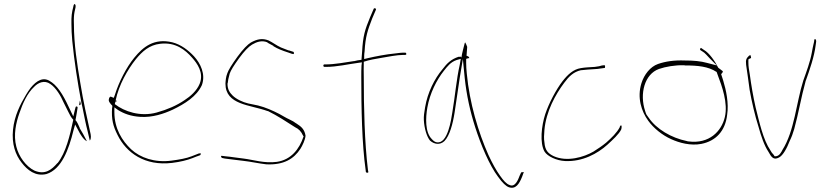

<svg xmlns="http://www.w3.org/2000/svg" viewBox="-20 -760 4017 930"><path d="M43 -132C36 -62 55 -10 85 28C112 63 151 96 205 83C278 60 313 -35 336 -129L344 -157L359 -129C369 -108 386 -82 401 -76L382 -112C377 -120 371 -130 366 -139V-141C360 -154 354 -170 345 -179L346 -180C350 -199 353 -221 356 -239L355 -242C355 -243 355 -243 352 -244C347 -245 347 -245 343 -229L335 -196L320 -227C296 -279 269 -334 230 -362H229C192 -392 157 -370 128 -334C120 -324 113 -312 106 -301C78 -254 50 -200 43 -132ZM59 -50C44 -107 58 -167 74 -212C90 -259 112 -309 146 -340C164 -359 195 -374 224 -353C251 -335 275 -295 288 -264L311 -218C318 -203 325 -190 335 -180C319 -105 299 -20 259 30H258C231 61 199 89 146 66C106 46 71 -1 59 -50ZM205 83ZM288 -264ZM326 -644C326 -621 327 -594 330 -562C340 -462 356 -359 374 -264L380 -237C388 -198 395 -160 404 -126L415 -79C419 -83 422 -94 419 -110C402 -186 383 -271 369 -358C354 -447 338 -545 338 -644C337 -667 338 -687 341 -702L346 -725C347 -736 345 -738 342 -740C339 -743 335 -731 335 -727C328 -701 325 -680 326 -644ZM346 -725ZM363 -250C365 -251 368 -253 371 -254C371 -256 371 -259 370 -262L367 -273ZM382 -112V-113ZM419 -110Z M508 -281C503 -271 514 -258 524 -248V-239H523C519 -181 528 -149 549 -107C592 -19 682 45 814 29C854 24 886 16 912 6C924 1 937 -4 949 -8C950 -8 952 -10 953 -16V-17C954 -18 951 -16 952 -17H944L908 -3C883 7 849 13 811 18C730 29 659 4 615 -37C572 -78 534 -136 534 -217V-240L552 -227C581 -209 614 -197 659 -194C718 -190 774 -209 817 -229C875 -257 933 -293 958 -348C977 -401 951 -453 920 -487C892 -517 857 -544 815 -555C727 -576 674 -534 630 -480C593 -435 556 -364 536 -299L531 -286L519 -291C514 -293 512 -292 508 -283ZM536 -256 540 -271V-268H544V-273H540C555 -348 598 -423 638 -473C669 -511 703 -542 756 -548C830 -557 878 -518 911 -480C934 -454 969 -408 947 -354C933 -320 902 -293 874 -275C836 -249 790 -229 739 -215C660 -193 582 -220 537 -255ZM958 -347Z M1051 -5C1050 -4 1051 2 1055 5L1069 8C1097 11 1128 16 1158 19C1195 23 1234 32 1270 36C1354 40 1403 10 1435 -39C1445 -55 1458 -82 1460 -102C1456 -131 1441 -146 1417 -161L1416 -162H1415C1406 -169 1396 -175 1381 -182C1365 -189 1350 -199 1333 -208C1300 -225 1266 -240 1230 -249L1182 -259C1156 -265 1124 -280 1107 -297C1093 -311 1082 -326 1082 -354V-356L1083 -357C1084 -369 1087 -384 1092 -401V-402C1098 -420 1113 -443 1138 -478C1163 -512 1184 -534 1201 -544C1223 -557 1248 -566 1275 -555L1276 -554V-553L1304 -538V-537L1305 -536C1324 -524 1347 -515 1375 -506L1395 -499H1396C1399 -499 1401 -498 1403 -498C1405 -506 1402 -509 1401 -509L1379 -516H1377C1364 -521 1353 -525 1341 -530C1317 -541 1302 -554 1281 -564C1251 -576 1226 -571 1195 -554C1180 -545 1157 -522 1130 -485C1103 -448 1086 -420 1081 -405C1074 -387 1073 -371 1072 -355C1072 -251 1192 -253 1276 -222H1278C1323 -200 1370 -169 1409 -144C1428 -135 1439 -123 1448 -103L1451 -99L1450 -98C1430 -38 1390 14 1321 24C1260 32 1208 14 1160 8C1130 5 1098 -1 1072 -3L1056 -5ZM1056 -5ZM1069 8ZM1071 -354H1072ZM1270 36ZM1281 -564ZM1409 -145Z M1546 -442C1546 -439 1549 -436 1551 -436H1559C1612 -436 1665 -449 1718 -456L1733 -458L1731 -442C1730 -425 1730 -408 1730 -388C1730 -237 1733 -64 1751 63L1752 72C1754 79 1766 78 1764 72L1762 62V61C1746 -70 1742 -237 1742 -388C1742 -410 1741 -432 1742 -452V-461C1769 -470 1799 -475 1829 -480C1859 -485 1903 -494 1933 -494H1942C1946 -494 1948 -495 1948 -498C1948 -503 1946 -505 1942 -505H1933C1928 -505 1914 -504 1893 -501C1850 -497 1799 -487 1760 -478L1744 -474V-490C1744 -497 1745 -503 1746 -511C1750 -583 1761 -614 1783 -671L1801 -713C1803 -720 1792 -723 1790 -717L1772 -675C1748 -617 1738 -586 1734 -510C1733 -499 1732 -484 1731 -472V-470H1729C1717 -469 1708 -467 1696 -464H1694C1653 -458 1601 -448 1558 -448H1551C1548 -448 1546 -445 1546 -442ZM1742 -450H1743ZM1746 -511ZM1751 -464ZM1752 72ZM1790 -717V-718Z M2033 -179C2035 -139 2047 -98 2063 -79C2083 -61 2111 -56 2133 -77C2158 -103 2173 -158 2182 -215C2191 -270 2198 -328 2207 -384L2222 -474L2231 -382C2240 -298 2257 -221 2282 -143C2309 -59 2350 40 2393 97C2414 126 2431 142 2445 147C2478 158 2495 131 2509 96L2517 74C2516 74 2515 73 2514 73C2511 74 2507 76 2505 74L2497 91C2490 110 2475 149 2448 136C2433 131 2418 114 2402 91C2384 66 2365 32 2346 -9C2297 -119 2254 -262 2241 -404C2239 -423 2238 -440 2238 -455V-475L2248 -478H2253C2253 -486 2248 -486 2239 -491L2240 -493C2241 -510 2242 -520 2243 -533C2240 -542 2236 -550 2233 -555C2233 -554 2231 -552 2231 -551C2228 -538 2217 -500 2215 -481L2212 -486C2209 -484 2208 -485 2201 -485C2166 -473 2147 -456 2122 -423C2085 -379 2051 -312 2039 -240C2035 -216 2032 -197 2033 -179ZM2050 -239C2062 -308 2095 -373 2130 -417C2147 -438 2162 -459 2191 -469L2212 -475L2207 -447C2191 -377 2184 -292 2171 -216C2166 -184 2149 -60 2095 -71H2094C2085 -73 2078 -79 2071 -87C2039 -119 2041 -189 2050 -239ZM2497 91V92Z M2617 -71C2614 -87 2615 -108 2617 -130C2625 -221 2671 -303 2713 -359C2735 -389 2758 -412 2794 -420H2796C2807 -421 2818 -422 2827 -423C2847 -425 2875 -425 2887 -428H2888C2899 -430 2906 -430 2910 -431C2912 -442 2910 -444 2908 -444C2906 -444 2902 -444 2897 -443H2896C2886 -440 2880 -438 2861 -436C2835 -434 2816 -434 2793 -430C2757 -424 2731 -400 2705 -367C2674 -327 2639 -261 2621 -207C2603 -152 2593 -67 2618 -25C2632 -3 2675 18 2717 20C2802 24 2874 -16 2922 -59C2947 -82 2979 -111 2989 -133C2992 -143 2991 -150 2990 -152H2989L2988 -153C2987 -153 2983 -150 2982 -145V-144C2968 -117 2942 -92 2916 -69C2898 -54 2877 -40 2855 -26C2809 1 2726 26 2661 -4C2635 -17 2620 -31 2617 -71ZM2617 -74ZM2796 -422Z M3087 -357C3065 -287 3087 -220 3120 -175C3146 -139 3188 -105 3231 -86C3270 -68 3325 -53 3377 -63C3448 -77 3493 -126 3502 -203C3511 -260 3497 -324 3483 -370L3473 -401C3478 -406 3484 -413 3480 -416L3459 -432C3443 -464 3415 -504 3390 -518L3377 -527C3375 -529 3375 -528 3372 -525C3368 -517 3375 -516 3382 -511C3394 -505 3407 -488 3419 -476L3452 -443L3406 -455C3374 -464 3339 -467 3297 -467C3247 -469 3204 -463 3167 -450C3130 -437 3100 -399 3087 -357ZM3105 -222C3077 -306 3102 -401 3172 -426C3204 -437 3249 -445 3293 -444L3299 -443C3359 -443 3411 -438 3450 -412H3451L3456 -398C3477 -343 3507 -260 3491 -193C3475 -124 3415 -62 3315 -75C3312 -75 3309 -76 3306 -77C3232 -92 3159 -135 3122 -190C3111 -205 3111 -203 3105 -222ZM3372 -525ZM3382 -511Z M3594 -446C3600 -410 3605 -366 3611 -325C3621 -268 3637 -199 3654 -146C3667 -99 3682 -55 3702 -25C3716 1 3727 17 3753 3C3773 -7 3792 -43 3805 -77C3814 -95 3821 -114 3827 -135C3847 -207 3861 -291 3882 -366V-368L3883 -369C3902 -422 3924 -485 3931 -542L3933 -556C3934 -561 3933 -562 3933 -563V-564C3930 -572 3928 -571 3927 -571C3925 -570 3923 -564 3923 -557L3920 -544C3918 -535 3915 -522 3912 -504C3904 -460 3886 -412 3871 -370C3837 -263 3828 -125 3770 -34C3765 -24 3755 -3 3736 -3H3732C3726 -15 3721 -14 3712 -31C3676 -84 3658 -169 3640 -240C3628 -293 3619 -347 3612 -398C3608 -422 3605 -438 3605 -457V-472C3609 -476 3615 -477 3618 -479C3618 -486 3615 -494 3613 -494C3610 -493 3611 -493 3611 -490H3608C3596 -478 3591 -472 3594 -446ZM3712 -31ZM3770 -34V-35Z"/></svg>

Font: Stray Cat
Style: Hl
Weight: 100
Version: Version 1.0